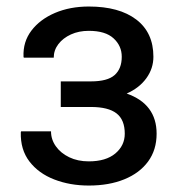

<svg xmlns="http://www.w3.org/2000/svg" viewBox="-20 -557 552 586"><path d="M251 9.3Q193.4 9.3 145.5 -9.3Q97.7 -27.8 69.8 -64.2Q42 -100.6 43.5 -153.3L44.4 -156.2H135.7Q135.7 -131.3 150.4 -110.6Q165 -89.8 191.2 -77.1Q217.3 -64.5 251 -64.5Q303.2 -64.5 332 -88.6Q360.8 -112.8 360.8 -148.9Q360.8 -191.4 335.7 -210.9Q310.5 -230.5 257.3 -230.5H165.5V-308.6H257.3Q308.1 -308.6 329.8 -327.9Q351.6 -347.2 351.6 -383.8Q351.6 -417 326.7 -439.9Q301.8 -462.9 251 -462.9Q220.7 -462.9 196.5 -451.9Q172.4 -440.9 158.2 -422.4Q144 -403.8 144 -380.9H52.7L51.8 -383.8Q49.8 -429.2 75.9 -463.6Q102.1 -498 147.9 -517.6Q193.8 -537.1 251 -537.1Q343.8 -537.1 396 -497.3Q448.2 -457.5 448.2 -383.8Q448.2 -348.1 426.8 -318.4Q405.3 -288.6 366.7 -271.5Q458 -239.3 458 -148.9Q458 -99.6 432.1 -64.2Q406.2 -28.8 359.6 -9.8Q313 9.3 251 9.3Z"/></svg>

Font: Roboto Slab LO
Style: Regular
Weight: 400
Designer: Google
Version: Version 2.000